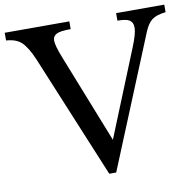

<svg xmlns="http://www.w3.org/2000/svg" viewBox="-98 -857 975 954"><g transform="rotate(-10 389.5 -380.0)"><path d="M246 -603 424 -153 600 -587Q627 -653 627 -683Q627 -710 610 -721Q593 -732 549 -732V-770H792V-732Q746 -727 723 -710Q700 -693 683 -651L412 10H377L119 -613Q92 -676 65 -702Q38 -728 -13 -731V-770H313V-731Q260 -731 241 -721Q222 -711 222 -689Q222 -664 246 -603Z"/></g></svg>

Font: Libre Baskerville
Style: Regular
Weight: 400
Designer: Pablo Impallari, Rodrigo Fuenzalida
Foundry: Pablo Impallari, Rodrigo Fuenzalida
Version: Version 1.000